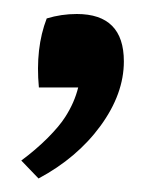

<svg xmlns="http://www.w3.org/2000/svg" viewBox="-20 -133 231 277"><path d="M35.6 124.5 10.7 98.6Q31.2 83.5 48.6 66.2Q65.9 48.8 74.2 35.6Q87.4 15.1 92.8 -6.8H36.1Q30.8 -63.5 47.4 -106.4Q68.4 -112.8 90.8 -112.8Q158.7 -112.8 158.7 -44.4Q158.7 2.4 125 48.6Q91.3 94.7 35.6 124.5Z"/></svg>

Font: Markazi Text SemiBold
Style: Regular
Weight: 600
Designer: Borna Izadpanah (Arabic designer), Fiona Ross (Arabic design director) and Florian Runge (Latin designer)
Foundry: Borna Izadpanah and Florian Runge
Version: Version 1.001; ttfautohint (v1.8.3)